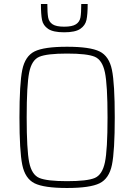

<svg xmlns="http://www.w3.org/2000/svg" viewBox="-20 -929 669 957"><path d="M77 -344Q77 -512 91 -580.5Q105 -649 152 -672.5Q199 -696 314 -696Q429 -696 476.5 -672.5Q524 -649 538 -580.5Q552 -512 552 -344Q552 -176 538 -107.5Q524 -39 476.5 -15.5Q429 8 314 8Q199 8 152 -15.5Q105 -39 91 -107.5Q77 -176 77 -344ZM516 -344Q516 -506 503 -568Q490 -630 452.5 -646Q415 -662 314 -662Q214 -662 176 -646Q138 -630 125.5 -568Q113 -506 113 -344Q113 -182 125.5 -120Q138 -58 176 -42Q214 -26 314 -26Q415 -26 452.5 -42Q490 -58 503 -120Q516 -182 516 -344ZM184 -909H216Q216 -864 220 -842Q224 -820 242 -808Q260 -796 300 -796Q340 -796 358.5 -808Q377 -820 381 -842Q385 -864 385 -909H417Q417 -857 411 -829.5Q405 -802 380 -785Q355 -768 300 -768Q245 -768 220 -785Q195 -802 189.5 -829.5Q184 -857 184 -909Z"/></svg>

Font: Saira Semi Condensed Thin
Style: Regular
Weight: 100
Width: 4
Designer: Hector Gatti with collaboration of the Omnibus-Type team
Foundry: Omnibus-Type
Version: Version 1.001; ttfautohint (v1.8)